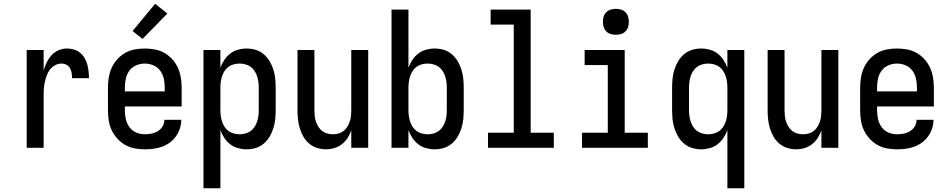

<svg xmlns="http://www.w3.org/2000/svg" viewBox="-20 -786 5040 1021"><path d="M122 0V-520H212V-410Q218 -432 228 -453Q238 -474 253.5 -491.5Q269 -509 290.5 -518.5Q312 -528 336 -528Q354 -528 372.5 -523Q391 -518 405.5 -506Q420 -494 429.5 -478Q439 -462 444 -444Q449 -426 451 -407.5Q453 -389 453 -370H363Q363 -384 361 -397.5Q359 -411 352.5 -423Q346 -435 333.5 -441.5Q321 -448 307 -448Q289 -448 272.5 -439Q256 -430 245 -415.5Q234 -401 228 -383.5Q222 -366 218 -348Q214 -330 213 -312Q212 -294 212 -276V0Z M750 8Q723 8 696 3Q669 -2 645.5 -15.5Q622 -29 603.5 -49.5Q585 -70 573.5 -94.5Q562 -119 558 -146Q554 -173 554 -200V-320Q554 -347 558.5 -374Q563 -401 574 -425.5Q585 -450 603.5 -470.5Q622 -491 645.5 -504.5Q669 -518 696 -523Q723 -528 750 -528Q777 -528 804 -523Q831 -518 854.5 -504.5Q878 -491 896.5 -470.5Q915 -450 926 -425.5Q937 -401 941.5 -374Q946 -347 946 -320V-220H644V-200Q644 -176 649 -153Q654 -130 668 -110.5Q682 -91 704 -81.5Q726 -72 750 -72Q768 -72 786 -75.5Q804 -79 819.5 -88.5Q835 -98 844.5 -114Q854 -130 854 -149H944Q944 -125 936.5 -102.5Q929 -80 915.5 -61Q902 -42 883 -28Q864 -14 842 -6Q820 2 796.5 5Q773 8 750 8ZM644 -300H856V-320Q856 -344 851 -367.5Q846 -391 832 -410Q818 -429 796 -438.5Q774 -448 750 -448Q726 -448 704 -438.5Q682 -429 668 -410Q654 -391 649 -367.5Q644 -344 644 -320ZM738 -579 685 -621 805 -766 870 -714Z M1062 215V-520H1152V-426Q1160 -448 1173 -467.5Q1186 -487 1204 -501Q1222 -515 1245 -521.5Q1268 -528 1291 -528Q1316 -528 1339.5 -521Q1363 -514 1382 -498Q1401 -482 1413.5 -461Q1426 -440 1433.5 -416.5Q1441 -393 1443.5 -368.5Q1446 -344 1446 -320V-200Q1446 -176 1443.5 -151.5Q1441 -127 1433.5 -103.5Q1426 -80 1413.5 -59Q1401 -38 1382 -22Q1363 -6 1339.5 1Q1316 8 1291 8Q1268 8 1245 1.5Q1222 -5 1204 -19Q1186 -33 1173 -52.5Q1160 -72 1152 -94V215ZM1254 -72Q1269 -72 1284.5 -76Q1300 -80 1312.5 -89Q1325 -98 1333.5 -111Q1342 -124 1347 -139Q1352 -154 1354 -169.5Q1356 -185 1356 -200V-320Q1356 -335 1354 -350.5Q1352 -366 1347 -381Q1342 -396 1333.5 -409Q1325 -422 1312.5 -431Q1300 -440 1284.5 -444Q1269 -448 1254 -448Q1239 -448 1223.5 -444Q1208 -440 1195.5 -431Q1183 -422 1174.5 -409Q1166 -396 1161 -381Q1156 -366 1154 -350.5Q1152 -335 1152 -320V-200Q1152 -185 1154 -169.5Q1156 -154 1161 -139Q1166 -124 1174.5 -111Q1183 -98 1195.5 -89Q1208 -80 1223.5 -76Q1239 -72 1254 -72Z M1713 8Q1689 8 1665.5 0.5Q1642 -7 1623.5 -23Q1605 -39 1593 -60Q1581 -81 1574 -104.5Q1567 -128 1564.5 -152Q1562 -176 1562 -200V-520H1652V-200Q1652 -185 1653.5 -169.5Q1655 -154 1660 -139.5Q1665 -125 1673 -112Q1681 -99 1693 -89.5Q1705 -80 1720 -76Q1735 -72 1750 -72Q1765 -72 1780 -76Q1795 -80 1807 -89.5Q1819 -99 1827 -112Q1835 -125 1840 -139.5Q1845 -154 1846.5 -169.5Q1848 -185 1848 -200V-520H1938V0H1848V-93Q1841 -72 1828.5 -52.5Q1816 -33 1798 -19Q1780 -5 1758 1.5Q1736 8 1713 8Z M2291 8Q2268 8 2245 1.5Q2222 -5 2204 -19Q2186 -33 2173 -52.5Q2160 -72 2152 -94V0H2062V-735H2152V-426Q2160 -448 2173 -467.5Q2186 -487 2204 -501Q2222 -515 2245 -521.5Q2268 -528 2291 -528Q2316 -528 2339.5 -521Q2363 -514 2382 -498Q2401 -482 2413.5 -461Q2426 -440 2433.5 -416.5Q2441 -393 2443.5 -368.5Q2446 -344 2446 -320V-200Q2446 -176 2443.5 -151.5Q2441 -127 2433.5 -103.5Q2426 -80 2413.5 -59Q2401 -38 2382 -22Q2363 -6 2339.5 1Q2316 8 2291 8ZM2254 -72Q2269 -72 2284.5 -76Q2300 -80 2312.5 -89Q2325 -98 2333.5 -111Q2342 -124 2347 -139Q2352 -154 2354 -169.5Q2356 -185 2356 -200V-320Q2356 -335 2354 -350.5Q2352 -366 2347 -381Q2342 -396 2333.5 -409Q2325 -422 2312.5 -431Q2300 -440 2284.5 -444Q2269 -448 2254 -448Q2239 -448 2223.5 -444Q2208 -440 2195.5 -431Q2183 -422 2174.5 -409Q2166 -396 2161 -381Q2156 -366 2154 -350.5Q2152 -335 2152 -320V-200Q2152 -185 2154 -169.5Q2156 -154 2161 -139Q2166 -124 2174.5 -111Q2183 -98 2195.5 -89Q2208 -80 2223.5 -76Q2239 -72 2254 -72Z M2575 0V-80H2712V-655H2589V-735H2802V-80H2925V0Z M3075 0V-80H3212V-440H3089V-520H3302V-80H3425V0ZM3255 -601Q3241 -601 3227.5 -605Q3214 -609 3204 -619Q3194 -629 3190 -642.5Q3186 -656 3186 -670Q3186 -684 3190 -697.5Q3194 -711 3204 -721Q3214 -731 3227.5 -735Q3241 -739 3255 -739Q3269 -739 3282.5 -735Q3296 -731 3306 -721Q3316 -711 3320 -697.5Q3324 -684 3324 -670Q3324 -656 3320 -642.5Q3316 -629 3306 -619Q3296 -609 3282.5 -605Q3269 -601 3255 -601Z M3848 215V-94Q3840 -72 3827 -52.5Q3814 -33 3796 -19Q3778 -5 3755 1.5Q3732 8 3709 8Q3684 8 3660.5 1Q3637 -6 3618 -22Q3599 -38 3586.5 -59Q3574 -80 3566.5 -103.5Q3559 -127 3556.5 -151.5Q3554 -176 3554 -200V-320Q3554 -344 3556.5 -368.5Q3559 -393 3566.5 -416.5Q3574 -440 3586.5 -461Q3599 -482 3618 -498Q3637 -514 3660.5 -521Q3684 -528 3709 -528Q3732 -528 3755 -521.5Q3778 -515 3796 -501Q3814 -487 3827 -467.5Q3840 -448 3848 -426V-520H3938V215ZM3746 -72Q3761 -72 3776.5 -76Q3792 -80 3804.5 -89Q3817 -98 3825.5 -111Q3834 -124 3839 -139Q3844 -154 3846 -169.5Q3848 -185 3848 -200V-320Q3848 -335 3846 -350.5Q3844 -366 3839 -381Q3834 -396 3825.5 -409Q3817 -422 3804.5 -431Q3792 -440 3776.5 -444Q3761 -448 3746 -448Q3731 -448 3715.5 -444Q3700 -440 3687.5 -431Q3675 -422 3666.5 -409Q3658 -396 3653 -381Q3648 -366 3646 -350.5Q3644 -335 3644 -320V-200Q3644 -185 3646 -169.5Q3648 -154 3653 -139Q3658 -124 3666.5 -111Q3675 -98 3687.5 -89Q3700 -80 3715.5 -76Q3731 -72 3746 -72Z M4213 8Q4189 8 4165.5 0.5Q4142 -7 4123.5 -23Q4105 -39 4093 -60Q4081 -81 4074 -104.5Q4067 -128 4064.5 -152Q4062 -176 4062 -200V-520H4152V-200Q4152 -185 4153.5 -169.5Q4155 -154 4160 -139.5Q4165 -125 4173 -112Q4181 -99 4193 -89.5Q4205 -80 4220 -76Q4235 -72 4250 -72Q4265 -72 4280 -76Q4295 -80 4307 -89.5Q4319 -99 4327 -112Q4335 -125 4340 -139.5Q4345 -154 4346.5 -169.5Q4348 -185 4348 -200V-520H4438V0H4348V-93Q4341 -72 4328.5 -52.5Q4316 -33 4298 -19Q4280 -5 4258 1.5Q4236 8 4213 8Z M4750 8Q4723 8 4696 3Q4669 -2 4645.5 -15.5Q4622 -29 4603.5 -49.5Q4585 -70 4573.5 -94.5Q4562 -119 4558 -146Q4554 -173 4554 -200V-320Q4554 -347 4558.5 -374Q4563 -401 4574 -425.5Q4585 -450 4603.5 -470.5Q4622 -491 4645.5 -504.5Q4669 -518 4696 -523Q4723 -528 4750 -528Q4777 -528 4804 -523Q4831 -518 4854.5 -504.5Q4878 -491 4896.5 -470.5Q4915 -450 4926 -425.5Q4937 -401 4941.5 -374Q4946 -347 4946 -320V-220H4644V-200Q4644 -176 4649 -153Q4654 -130 4668 -110.5Q4682 -91 4704 -81.5Q4726 -72 4750 -72Q4768 -72 4786 -75.5Q4804 -79 4819.5 -88.5Q4835 -98 4844.5 -114Q4854 -130 4854 -149H4944Q4944 -125 4936.5 -102.5Q4929 -80 4915.5 -61Q4902 -42 4883 -28Q4864 -14 4842 -6Q4820 2 4796.5 5Q4773 8 4750 8ZM4644 -300H4856V-320Q4856 -344 4851 -367.5Q4846 -391 4832 -410Q4818 -429 4796 -438.5Q4774 -448 4750 -448Q4726 -448 4704 -438.5Q4682 -429 4668 -410Q4654 -391 4649 -367.5Q4644 -344 4644 -320Z"/></svg>

Font: Iosevka Medium
Style: Regular
Weight: 500
Monospace: yes
Designer: Belleve Invis
Foundry: Belleve Invis
Version: Version 32.5.0; ttfautohint (v1.8.4)